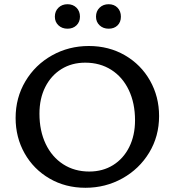

<svg xmlns="http://www.w3.org/2000/svg" viewBox="-20 -883 827 910"><path d="M240 -804Q240 -830 257 -846.5Q274 -863 300 -863Q326 -863 342.5 -846.5Q359 -830 359 -804Q359 -779 342.5 -763Q326 -747 300 -747Q274 -747 257 -763Q240 -779 240 -804ZM435 -804Q435 -830 452 -846.5Q469 -863 495 -863Q521 -863 537 -846.5Q553 -830 553 -804Q553 -778 537 -762.5Q521 -747 495 -747Q469 -747 452 -763Q435 -779 435 -804ZM54 -324Q54 -420 100.5 -498Q147 -576 226.5 -620.5Q306 -665 401 -665Q496 -665 572 -621Q648 -577 691 -501Q734 -425 734 -333Q734 -237 687 -159.5Q640 -82 560 -37.5Q480 7 385 7Q290 7 214.5 -37Q139 -81 96.5 -156.5Q54 -232 54 -324ZM620 -313Q620 -394 590.5 -456Q561 -518 507.5 -552Q454 -586 384 -586Q320 -586 271 -555.5Q222 -525 194.5 -470.5Q167 -416 167 -344Q167 -263 196.5 -201Q226 -139 279.5 -104.5Q333 -70 403 -70Q467 -70 516 -100.5Q565 -131 592.5 -186Q620 -241 620 -313Z"/></svg>

Font: Ysabeau SC Semibold
Style: Regular
Weight: 600
Designer: Christian Thalmann (Catharsis Fonts)
Version: Version 0.003